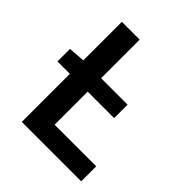

<svg xmlns="http://www.w3.org/2000/svg" viewBox="-183 -770 887 887"><g transform="rotate(45 260.0 -327.0)"><path d="M103 0V-314H22V-396L103 -401.9V-653.8H219.2V-401.9H392.1V-314H219.2V-98.1H491.2V0Z"/></g></svg>

Font: Source Sans 3 Semibold
Style: Regular
Weight: 600
Designer: Paul D. Hunt
Foundry: Adobe
Version: Version 3.052;hotconv 1.1.0;makeotfexe 2.6.0